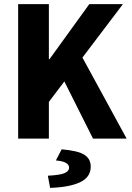

<svg xmlns="http://www.w3.org/2000/svg" viewBox="-20 -672 640 931"><path d="M68 0V-652H217V-385H220L413 -652H576L217 -178V0ZM431 0 279 -303 366 -418 594 0ZM223 239 212 180Q271 177 293 167.5Q315 158 315 141Q315 127 300 118Q285 109 251 106L279 52Q360 59 390 79Q420 99 420 136Q420 187 368.5 211.5Q317 236 223 239Z"/></svg>

Font: Source Code Pro ExtraLight
Style: Bold
Weight: 700
Monospace: yes
Version: Version 1.018;hotconv 1.0.116;makeotfexe 2.5.65601